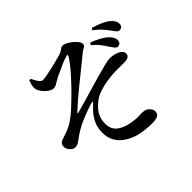

<svg xmlns="http://www.w3.org/2000/svg" viewBox="-177 -1036 1355 1355"><g transform="rotate(-45 500.0 -359.0)"><path d="M946 -568Q932 -569 922.5 -582Q913 -595 899 -613Q885 -632 864.5 -655.5Q844 -679 809 -705L819 -719Q857 -708 890 -693.5Q923 -679 944 -662Q962 -647 970.5 -631.5Q979 -616 978 -599Q978 -585 968.5 -576.5Q959 -568 946 -568ZM855 -495Q843 -496 833 -509Q823 -522 811 -540Q797 -562 779 -586Q761 -610 727 -639L738 -654Q775 -640 805.5 -623.5Q836 -607 856 -589Q889 -557 888 -527Q887 -512 878.5 -503.5Q870 -495 855 -495ZM642 59Q611 59 574.5 54.5Q538 50 511 43Q466 30 428.5 5.5Q391 -19 369.5 -56Q348 -93 348 -143Q348 -189 363.5 -225Q379 -261 402 -288Q425 -315 448 -335Q456 -342 454.5 -345.5Q453 -349 442 -346Q395 -332 342.5 -311Q290 -290 257 -270Q226 -252 206.5 -237Q187 -222 172.5 -213.5Q158 -205 141 -205Q127 -205 114.5 -214Q102 -223 93.5 -237Q85 -251 85 -265Q85 -280 91.5 -290Q98 -300 114 -307Q132 -313 157.5 -321.5Q183 -330 203 -340Q236 -356 271.5 -384Q307 -412 345 -450Q361 -465 383.5 -487Q406 -509 431 -535.5Q456 -562 480.5 -589.5Q505 -617 525 -642.5Q545 -668 558 -689Q566 -702 562.5 -705Q559 -708 546 -703Q526 -698 499.5 -686.5Q473 -675 447.5 -663Q422 -651 402 -642Q385 -633 373 -625Q361 -617 350.5 -612Q340 -607 326 -607Q315 -607 299.5 -615.5Q284 -624 268.5 -639Q253 -654 242 -672.5Q231 -691 231 -709Q231 -721 235.5 -738.5Q240 -756 245 -769L258 -771Q266 -756 275 -740.5Q284 -725 293.5 -714Q303 -703 313 -703Q326 -702 351 -706.5Q376 -711 407.5 -718Q439 -725 470 -733Q501 -741 524 -748Q542 -754 551 -760.5Q560 -767 567 -772Q574 -777 585 -777Q598 -777 616.5 -767.5Q635 -758 653 -743.5Q671 -729 683 -713Q695 -697 695 -684Q695 -672 688 -666Q681 -660 670 -654.5Q659 -649 648 -639Q621 -617 590.5 -592Q560 -567 526.5 -540.5Q493 -514 459 -486Q425 -458 391 -429Q357 -400 325 -370Q322 -367 323 -364.5Q324 -362 328 -363Q358 -371 396 -382Q434 -393 473.5 -404.5Q513 -416 548.5 -426.5Q584 -437 609 -444Q663 -458 698.5 -468Q734 -478 762 -478Q783 -478 806.5 -471Q830 -464 846.5 -451Q863 -438 863 -419Q863 -403 849.5 -393.5Q836 -384 805 -384Q787 -384 764 -384.5Q741 -385 710 -384Q676 -383 634.5 -376.5Q593 -370 555 -357.5Q517 -345 491 -325Q469 -309 450 -288Q431 -267 419 -238.5Q407 -210 407 -171Q408 -118 445 -89Q482 -60 543 -50Q583 -43 616 -44.5Q649 -46 669 -43Q687 -40 703.5 -22.5Q720 -5 720 14Q720 39 700.5 49Q681 59 642 59Z"/></g></svg>

Font: Noto Serif SC ExtraLight SemiBold
Style: Regular
Weight: 600
Version: Version 2.002-H1;hotconv 1.1.0;makeotfexe 2.6.0